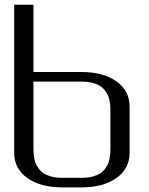

<svg xmlns="http://www.w3.org/2000/svg" viewBox="-20 -812 644 832"><path d="M333.5 -41.5Q358.4 -41.5 378.4 -46.4Q398.4 -51.3 411.1 -58.8Q423.8 -66.4 433.1 -78.1Q442.4 -89.8 447.3 -100.3Q452.1 -110.8 454.8 -125.5Q457.5 -140.1 458 -149.9Q458.5 -159.7 458.5 -172.9V-327.1Q458.5 -340.3 458 -350.1Q457.5 -359.9 454.8 -374.5Q452.1 -389.2 447.3 -399.7Q442.4 -410.2 433.1 -421.9Q423.8 -433.6 411.1 -441.2Q398.4 -448.7 378.4 -453.6Q358.4 -458.5 333.5 -458.5H125V-172.9Q125 -159.7 125.5 -149.9Q126 -140.1 128.7 -125.5Q131.3 -110.8 136.2 -100.3Q141.1 -89.8 150.4 -78.1Q159.7 -66.4 172.4 -58.8Q185.1 -51.3 205.1 -46.4Q225.1 -41.5 250 -41.5ZM250 0Q156.2 0 98.9 -40.3Q41.5 -80.6 41.5 -149.9V-791.5H125V-500H333.5Q426.8 -500 484.1 -459.7Q541.5 -419.4 541.5 -350.1V-149.9Q541.5 -80.6 484.1 -40.3Q426.8 0 333.5 0Z"/></svg>

Font: Gputeks
Style: Regular
Weight: 500
Version: Version 0.9